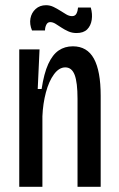

<svg xmlns="http://www.w3.org/2000/svg" viewBox="-20 -718 458 738"><path d="M54 0V-337V-528H132L125 -376H140Q149 -436 165.5 -472Q182 -508 205.5 -524Q229 -540 260 -540Q315 -540 341 -492.5Q367 -445 367 -350V0H278V-338Q278 -401 267 -430Q256 -459 231 -459Q207 -459 187.5 -432.5Q168 -406 156.5 -363Q145 -320 143 -271V0ZM274 -591Q257 -591 242.5 -597.5Q228 -604 216 -612Q204 -620 193.5 -626.5Q183 -633 173 -633Q163 -633 158 -623Q153 -613 153 -601H103Q93 -625 97 -647Q101 -669 117 -683.5Q133 -698 157 -698Q172 -698 185.5 -691.5Q199 -685 211.5 -677Q224 -669 235 -662.5Q246 -656 257 -656Q269 -656 274 -666Q279 -676 280 -689H329Q336 -664 332.5 -641.5Q329 -619 315 -605Q301 -591 274 -591Z"/></svg>

Font: Bricolage Grotesque 36pt Condensed
Style: Regular
Weight: 400
Width: 3
Designer: Mathieu Triay
Foundry: Atelier Triay
Version: Version 1.001;gftools[0.9.33.dev8+g029e19f]